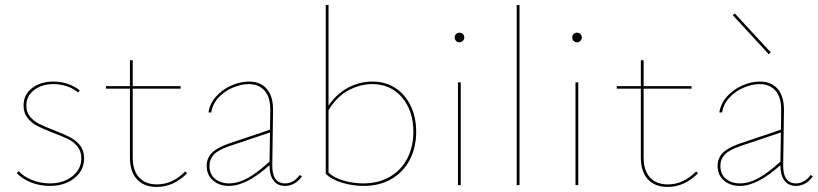

<svg xmlns="http://www.w3.org/2000/svg" viewBox="-20 -731 3229 758"><path d="M46 -48 54 -55Q74 -33 107.5 -20Q141 -7 177 -7Q230 -7 265.5 -35Q301 -63 301 -106Q301 -134 286 -152.5Q271 -171 248.5 -182Q226 -193 189 -207Q150 -222 127.5 -233.5Q105 -245 89 -265Q73 -285 73 -314Q73 -358 107 -383.5Q141 -409 191 -409Q220 -409 247 -400Q274 -391 295 -374L288 -366Q270 -382 244 -390.5Q218 -399 191 -399Q145 -399 114.5 -375.5Q84 -352 84 -314Q84 -288 98.5 -270.5Q113 -253 134.5 -242Q156 -231 193 -217Q234 -201 257 -189Q280 -177 296 -157Q312 -137 312 -106Q312 -58 273.5 -27.5Q235 3 177 3Q137 3 102 -11Q67 -25 46 -48Z M719 -47Q665 7 599 7Q548 7 520.5 -23.5Q493 -54 493 -108V-381H398V-391H493V-493H504V-391H693V-381H504V-108Q504 -58 529 -30.5Q554 -3 600 -3Q661 -3 711 -54Z M1172 -35Q1160 -17 1142.5 -7Q1125 3 1105 3Q1076 3 1060 -18Q1044 -39 1044 -79Q953 3 884 3Q846 3 821 -18.5Q796 -40 796 -76Q796 -106 815.5 -126.5Q835 -147 880 -163L1046 -219L1047 -294Q1048 -346 1025 -372.5Q1002 -399 962 -399Q932 -399 899 -385Q866 -371 842.5 -345.5Q819 -320 814 -287H803Q808 -322 833 -350Q858 -378 893.5 -393.5Q929 -409 963 -409Q1009 -409 1034 -379Q1059 -349 1058 -294L1055 -82Q1053 -7 1106 -7Q1122 -7 1137 -15.5Q1152 -24 1163 -40ZM884 -7Q920 -7 958 -28Q996 -49 1044 -93L1046 -208L885 -154Q841 -139 824 -120.5Q807 -102 807 -77Q807 -43 829 -25Q851 -7 884 -7Z M1623 -211Q1623 -149 1597.5 -100Q1572 -51 1525 -24Q1478 3 1415 3Q1373 3 1331 -9.5Q1289 -22 1266 -45V-711H1277V-314Q1310 -362 1355.5 -385.5Q1401 -409 1450 -409Q1502 -409 1541 -383.5Q1580 -358 1601.5 -313Q1623 -268 1623 -211ZM1612 -211Q1612 -293 1567.5 -346Q1523 -399 1449 -399Q1401 -399 1355 -374Q1309 -349 1277 -296V-50Q1296 -30 1335 -18.5Q1374 -7 1414 -7Q1474 -7 1519 -33Q1564 -59 1588 -105.5Q1612 -152 1612 -211Z M1788 -406H1799V0H1788ZM1775 -583Q1775 -591 1780.5 -596.5Q1786 -602 1794 -602Q1802 -602 1807.5 -596.5Q1813 -591 1813 -583Q1813 -576 1807.5 -570Q1802 -564 1794 -564Q1786 -564 1780.5 -569.5Q1775 -575 1775 -583Z M2020 -711H2031V0H2020Z M2252 -406H2263V0H2252ZM2239 -583Q2239 -591 2244.5 -596.5Q2250 -602 2258 -602Q2266 -602 2271.5 -596.5Q2277 -591 2277 -583Q2277 -576 2271.5 -570Q2266 -564 2258 -564Q2250 -564 2244.5 -569.5Q2239 -575 2239 -583Z M2736 -47Q2682 7 2616 7Q2565 7 2537.5 -23.5Q2510 -54 2510 -108V-381H2415V-391H2510V-493H2521V-391H2710V-381H2521V-108Q2521 -58 2546 -30.5Q2571 -3 2617 -3Q2678 -3 2728 -54Z M3189 -35Q3177 -17 3159.5 -7Q3142 3 3122 3Q3093 3 3077 -18Q3061 -39 3061 -79Q2970 3 2901 3Q2863 3 2838 -18.5Q2813 -40 2813 -76Q2813 -106 2832.5 -126.5Q2852 -147 2897 -163L3063 -219L3064 -294Q3065 -346 3042 -372.5Q3019 -399 2979 -399Q2949 -399 2916 -385Q2883 -371 2859.5 -345.5Q2836 -320 2831 -287H2820Q2825 -322 2850 -350Q2875 -378 2910.5 -393.5Q2946 -409 2980 -409Q3026 -409 3051 -379Q3076 -349 3075 -294L3072 -82Q3070 -7 3123 -7Q3139 -7 3154 -15.5Q3169 -24 3180 -40ZM2901 -7Q2937 -7 2975 -28Q3013 -49 3061 -93L3063 -208L2902 -154Q2858 -139 2841 -120.5Q2824 -102 2824 -77Q2824 -43 2846 -25Q2868 -7 2901 -7ZM2873 -671 2881 -678 3023 -524 3015 -517Z"/></svg>

Font: Ysabeau Hairline
Style: Regular
Weight: 100
Designer: Christian Thalmann (Catharsis Fonts)
Version: Version 0.003